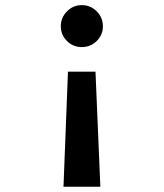

<svg xmlns="http://www.w3.org/2000/svg" viewBox="-20 -527 640 750"><path d="M353 -247 372 202.5H228L245.5 -247ZM299.5 -507Q334 -507 358 -482.5Q382 -458 382 -424.5Q382 -391 358 -367Q334 -343 299.5 -343Q265.5 -343 241.5 -367Q217.5 -391 217.5 -424.5Q217.5 -458 241.5 -482.5Q265.5 -507 299.5 -507Z"/></svg>

Font: Fira Code Light SemiBold
Style: Regular
Weight: 600
Monospace: yes
Version: Version 5.002